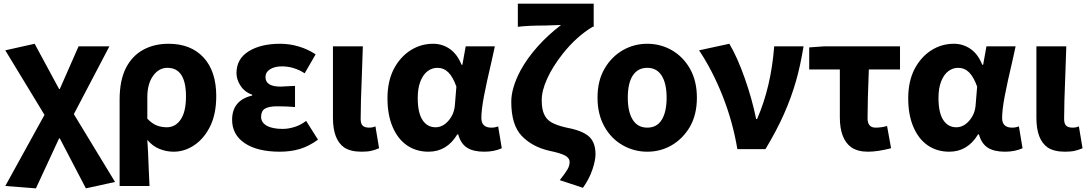

<svg xmlns="http://www.w3.org/2000/svg" viewBox="-20 -818 5968 1053"><path d="M9 202 224 -188 9 -542 170 -578 304 -330H308L411 -564H580L385 -192L611 180L451 215L308 -59H304L177 215Z M671 -446Q705 -512 765.5 -545Q826 -578 904 -578Q1027 -578 1096.5 -502.5Q1166 -427 1166 -291Q1166 -194 1133 -126Q1100 -59 1046.5 -22.5Q993 14 932 14Q892 14 854 -1.5Q816 -17 788 -51Q792 3 796 115L800 202H636V-271Q636 -378 671 -446ZM1000 -289Q1000 -446 898 -446Q851 -446 819.5 -402Q788 -358 788 -285V-167Q814 -140 839.5 -130Q865 -120 895 -120Q942 -120 971 -162.5Q1000 -205 1000 -289Z M1253 -161Q1253 -268 1363 -294V-299Q1323 -312 1300 -346.5Q1277 -381 1277 -417Q1277 -495 1343.5 -536.5Q1410 -578 1517 -578Q1568 -578 1618.5 -563Q1669 -548 1711 -520L1651 -416Q1592 -454 1526 -454Q1486 -454 1461 -438Q1436 -422 1436 -395Q1436 -343 1519 -343Q1529 -343 1557 -345L1598 -347V-231Q1554 -235 1501 -235Q1454 -235 1433 -222Q1412 -209 1412 -177Q1412 -146 1443 -128.5Q1474 -111 1531 -111Q1561 -111 1595 -121.5Q1629 -132 1659 -155L1724 -52Q1673 -15 1623 -0.5Q1573 14 1515 14Q1392 14 1322.5 -32.5Q1253 -79 1253 -161Z M1868 -9Q1806 -52 1806 -172V-564H1970L1965 -418Q1958 -250 1958 -166Q1958 -140 1969 -129Q1980 -118 2005 -118Q2024 -118 2039 -125L2059 -5Q2038 4 2017 9Q1996 14 1963 14Q1903 14 1868 -9Z M2105 -279Q2105 -372 2140 -440Q2175 -506 2231.5 -542Q2288 -578 2355 -578Q2406 -578 2447 -549.5Q2488 -521 2511 -463H2516L2534 -564H2694L2676 -482Q2649 -368 2634.5 -292Q2620 -216 2620 -171Q2620 -118 2675 -118Q2695 -118 2712 -125L2732 -5Q2690 14 2636 14Q2576 14 2541.5 -8Q2507 -30 2493 -81H2488Q2431 14 2330 14Q2263 14 2212.5 -20.5Q2162 -55 2133.5 -121.5Q2105 -188 2105 -279ZM2475 -245 2483 -343Q2464 -396 2439 -421Q2414 -446 2378 -446Q2350 -446 2325.5 -428Q2301 -410 2286 -372.5Q2271 -335 2271 -281Q2271 -200 2297 -160Q2323 -120 2369 -120Q2409 -120 2440.5 -157Q2472 -194 2475 -245Z M3104 71Q3104 48 3078 34.5Q3052 21 2993 9Q2898 -13 2841 -73Q2784 -133 2784 -260Q2784 -336 2835 -432Q2871 -498 2928 -562Q2985 -626 3057 -681L2969 -678Q2875 -678 2820 -671V-798H3236V-671H3230Q3142 -618 3067 -524Q3011 -453 2981 -387Q2951 -321 2951 -269Q2951 -219 2964 -192Q2976 -163 3005 -146.5Q3034 -130 3087 -118Q3174 -102 3210 -69.5Q3246 -37 3246 28Q3246 61 3229 112Q3212 163 3177 212L3050 170Q3080 132 3092 111.5Q3104 91 3104 71Z M3396 -21Q3332 -57 3294.5 -124.5Q3257 -192 3257 -282Q3257 -376 3296 -442Q3334 -507 3395.5 -542.5Q3457 -578 3530 -578Q3602 -578 3664 -543Q3728 -506 3765 -439.5Q3802 -373 3802 -282Q3802 -190 3764 -123Q3725 -57 3664 -21.5Q3603 14 3530 14Q3458 14 3396 -21ZM3636 -282Q3636 -360 3609 -403Q3582 -446 3530 -446Q3478 -446 3450.5 -404Q3423 -362 3423 -282Q3423 -205 3450 -161.5Q3477 -118 3530 -118Q3583 -118 3609.5 -161.5Q3636 -205 3636 -282Z M3814 -542 3980 -578Q4024 -504 4064.5 -389Q4105 -274 4127 -165H4132Q4209 -341 4226 -564H4387Q4369 -455 4346 -375Q4320 -284 4280 -193.5Q4240 -103 4178 0H4024Q3999 -150 3943.5 -290.5Q3888 -431 3814 -542Z M4649 -10Q4586 -55 4586 -175V-437H4418V-558L4501 -564H4916V-437H4745Q4738 -264 4738 -169Q4738 -118 4782 -118Q4814 -118 4845 -127L4867 -5Q4793 14 4740 14Q4684 14 4649 -10Z M4961 -279Q4961 -372 4996 -440Q5031 -506 5087.5 -542Q5144 -578 5211 -578Q5262 -578 5303 -549.5Q5344 -521 5367 -463H5372L5390 -564H5550L5532 -482Q5505 -368 5490.5 -292Q5476 -216 5476 -171Q5476 -118 5531 -118Q5551 -118 5568 -125L5588 -5Q5546 14 5492 14Q5432 14 5397.5 -8Q5363 -30 5349 -81H5344Q5287 14 5186 14Q5119 14 5068.5 -20.5Q5018 -55 4989.5 -121.5Q4961 -188 4961 -279ZM5331 -245 5339 -343Q5320 -396 5295 -421Q5270 -446 5234 -446Q5206 -446 5181.5 -428Q5157 -410 5142 -372.5Q5127 -335 5127 -281Q5127 -200 5153 -160Q5179 -120 5225 -120Q5265 -120 5296.5 -157Q5328 -194 5331 -245Z M5726 -9Q5664 -52 5664 -172V-564H5828L5823 -418Q5816 -250 5816 -166Q5816 -140 5827 -129Q5838 -118 5863 -118Q5882 -118 5897 -125L5917 -5Q5896 4 5875 9Q5854 14 5821 14Q5761 14 5726 -9Z"/></svg>

Font: Merged Yaku Han JP ExtraBold
Style: Regular
Weight: 800
Designer: Ryoko NISHIZUKA 西塚涼子 (kana, bopomofo & ideographs); Paul D. Hunt (Latin, Greek & Cyrillic); Sandoll Communications 산돌커뮤니
Foundry: Adobe
Version: Version 2.004